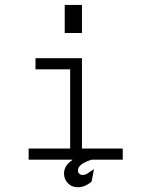

<svg xmlns="http://www.w3.org/2000/svg" viewBox="-20 -661 626 795"><path d="M369.1 39.1 359.4 90.8Q332 114.3 301.8 114.3Q277.3 114.3 261.2 97.7Q245.1 81.1 245.1 57.6Q245.1 24.4 279.3 2V0H98.6V-45.9H270.5V-374H127V-419.9H319.3V-45.9H488.3V0H360.4Q302.7 17.6 302.7 44.9Q302.7 53.7 308.6 58.6Q314.5 63.5 321.3 63.5Q331.1 63.5 337.4 60.1Q343.8 56.6 369.1 39.1ZM248 -524.4V-640.6H319.3V-524.4Z"/></svg>

Font: Thabit
Style: Regular
Weight: 500
Designer: Regenerated by Nadim Shaikli
Foundry: MAK Alagha
Version: 0.01